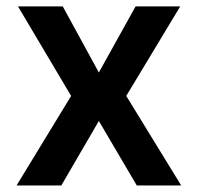

<svg xmlns="http://www.w3.org/2000/svg" viewBox="-20 -565 602 585"><path d="M532 0H396.7L281.2 -196.4L166.9 0H30.5L196.7 -272.7L34.8 -545.5H171.2L281.2 -344.1L393.1 -545.5H529.1L364.7 -272.7Z"/></svg>

Font: Linik Sans SemiBold
Style: Regular
Weight: 600
Designer: Rasmus Andersson (font), Cristiano Sobral (main changes)
Foundry: rsms
Version: Version 3.018;June 1, 2022;FontCreator 14.0.0.2814 64-bit; t